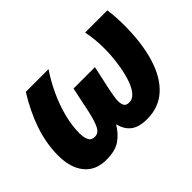

<svg xmlns="http://www.w3.org/2000/svg" viewBox="-108 -780 1021 1021"><g transform="rotate(-45 402.5 -269.5)"><path d="M202 10Q122 10 79 -43Q36 -96 36 -188Q36 -278 67 -368.5Q98 -459 154 -549H325Q289 -496 260.5 -434.5Q232 -373 216 -311Q200 -249 200 -193Q200 -160 209.5 -140Q219 -120 245 -120Q273 -120 288 -150Q303 -180 316 -239L346 -382H507L476 -239Q472 -218 469 -199.5Q466 -181 466 -167Q466 -146 473.5 -133Q481 -120 503 -120Q531 -120 551.5 -146.5Q572 -173 585.5 -217.5Q599 -262 606 -315Q613 -368 613 -421Q613 -457 609.5 -488.5Q606 -520 600 -549H767Q771 -524 773 -493.5Q775 -463 775 -429Q775 -296 745 -197Q715 -98 655.5 -44Q596 10 508 10Q446 10 414 -16Q382 -42 372 -88Q346 -44 308 -17Q270 10 202 10Z"/></g></svg>

Font: Noto Sans Disp ExtBd
Style: Italic
Weight: 800
Italic angle: -12°
Designer: Monotype Design Team
Foundry: Monotype Imaging Inc.
Version: Version 2.000;GOOG;noto-source:20170915:90ef993387c0